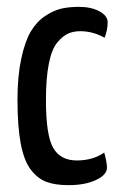

<svg xmlns="http://www.w3.org/2000/svg" viewBox="-20 -530 353 560"><path d="M294 -465Q294 -442 285 -420Q251 -439 214 -439Q194 -439 178.5 -432Q163 -425 147 -406Q131 -387 122.5 -344.5Q114 -302 114 -238Q114 -136 135 -99Q156 -62 204 -62Q251 -62 284 -85Q292 -56 292 -41Q292 -20 260 -5Q228 10 180 10Q141 10 115.5 0.5Q90 -9 70 -35Q50 -61 40.5 -111Q31 -161 31 -239Q31 -308 42 -359Q53 -410 70 -438.5Q87 -467 112 -483.5Q137 -500 159.5 -505Q182 -510 210 -510Q246 -510 270 -497Q294 -484 294 -465Z"/></svg>

Font: YanoneKaffeesatzRR
Style: Regular
Weight: 400
Designer: Yanone (Cyrillic: Daniel Pouzeot & Huerta Tipografica)
Foundry: Yanone
Version: Version 1.100;PS 001.100;hotconv 1.0.70;makeotf.lib2.5.58329